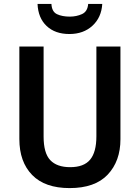

<svg xmlns="http://www.w3.org/2000/svg" viewBox="-20 -1003 716 982"><path d="M596 -291Q596 -179 531 -110Q466 -41 336 -41Q210 -41 144.5 -108Q79 -175 79 -292V-765H203V-305Q203 -220 237 -184Q271 -148 339 -148Q409 -148 441 -186.5Q473 -225 473 -306V-765H596ZM503 -983Q499 -914 453 -871.5Q407 -829 335 -829Q262 -829 218.5 -870Q175 -911 172 -983H243Q245 -943 271.5 -930.5Q298 -918 337 -918Q371 -918 399.5 -931Q428 -944 431 -983Z"/></svg>

Font: Noto Sans Tamil UI SemiCondensed SemiBold
Style: Regular
Weight: 600
Width: 4
Designer: Jelle Bosma - Monotype Design Team
Foundry: Monotype Imaging Inc.
Version: Version 2.004; ttfautohint (v1.8.4.7-5d5b)